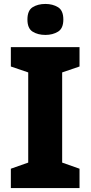

<svg xmlns="http://www.w3.org/2000/svg" viewBox="-20 -953 459 973"><path d="M383 0H35V-98L123 -129V-586L35 -616V-714H383V-616L295 -586V-129L383 -98ZM210 -933Q247 -933 274 -916.5Q301 -900 301 -854Q301 -809 274 -792.5Q247 -776 210 -776Q172 -776 145.5 -792.5Q119 -809 119 -854Q119 -900 145.5 -916.5Q172 -933 210 -933Z"/></svg>

Font: Noto Sans Georgian ExtraBold
Style: Regular
Weight: 800
Designer: Monotype Design Team, Akaki Razmadze
Foundry: Google LLC
Version: Version 2.005; ttfautohint (v1.8.4.7-5d5b)